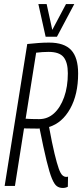

<svg xmlns="http://www.w3.org/2000/svg" viewBox="-20 -921 407 951"><path d="M3 0 115 -703Q144 -706 170 -708Q196 -710 223 -710Q298 -710 332.5 -673Q367 -636 367 -557Q367 -453 327.5 -382.5Q288 -312 223 -292Q238 -210 250 -160.5Q262 -111 271 -86Q280 -61 289 -53Q298 -45 307 -45Q309 -45 311.5 -45Q314 -45 317 -46L316 4Q305 10 291 10Q274 10 261.5 1Q249 -8 237 -37Q225 -66 210.5 -125.5Q196 -185 176 -285H174L171 -284Q147 -284 130 -284.5Q113 -285 99 -285L54 0ZM174 -331Q216 -331 247.5 -359.5Q279 -388 297.5 -439.5Q316 -491 316 -558Q316 -612 295 -638Q274 -664 221 -664Q204 -664 190.5 -663Q177 -662 159 -660L107 -333Q121 -332 137 -331.5Q153 -331 174 -331ZM348 -901 262 -739H206L170 -901H211L239 -773L307 -901Z"/></svg>

Font: Georama Condensed Light
Style: Italic
Weight: 300
Width: 3
Italic angle: -9°
Designer: Jean-Baptiste Levee
Foundry: Production Type
Version: Version 1.000